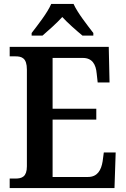

<svg xmlns="http://www.w3.org/2000/svg" viewBox="-20 -951 638 971"><path d="M140 -784V-771H195C224 -796 267 -834 295 -865C323 -834 367 -796 397 -771H452V-784C423 -822 372 -886 352 -931H239C220 -886 169 -822 140 -784ZM29 0H559L565 -180H505L499 -135C492 -91 473 -56 425 -56H246V-346H467V-401H246V-658H399C446 -658 465 -626 469 -579L474 -534H534L530 -714H29V-666H58C90 -666 116 -658 116 -599V-110C116 -57 91 -48 58 -48H29Z"/></svg>

Font: Noto Serif Armenian SemiCondensed SemiBold
Style: Regular
Weight: 600
Width: 4
Designer: Monotype Design Team
Foundry: Monotype Imaging Inc.
Version: Version 2.008